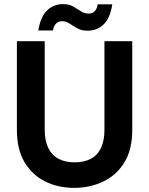

<svg xmlns="http://www.w3.org/2000/svg" viewBox="-20 -900 724 932"><path d="M340 12Q262 12 199.5 -19Q137 -50 99.5 -112Q62 -174 62 -270V-700H197V-269Q197 -217 214.5 -181.5Q232 -146 264.5 -129Q297 -112 342 -112Q388 -112 420.5 -129Q453 -146 470 -181.5Q487 -217 487 -269V-700H622V-270Q622 -174 584 -112Q546 -50 481.5 -19Q417 12 340 12ZM405 -751Q376 -751 355.5 -762.5Q335 -774 318 -785.5Q301 -797 280 -797Q264 -797 252.5 -786Q241 -775 237 -752H166Q177 -819 208.5 -849.5Q240 -880 286 -880Q315 -880 335 -868.5Q355 -857 372.5 -845.5Q390 -834 411 -834Q428 -834 439.5 -845.5Q451 -857 454 -879H525Q515 -813 483.5 -782Q452 -751 405 -751Z"/></svg>

Font: DM Sans 12pt
Style: Bold
Weight: 700
Version: Version 4.004;gftools[0.9.30]